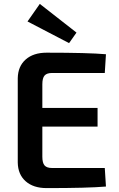

<svg xmlns="http://www.w3.org/2000/svg" viewBox="-20 -962 608 984"><path d="M334 -741 121 -852 184 -942 372 -795ZM517 -101 523 -6Q432 2 219 2Q151 2 111.5 -33Q72 -68 71 -129V-561Q72 -622 111.5 -657Q151 -692 219 -692Q432 -692 523 -684L517 -588H247Q220 -588 208.5 -575Q197 -562 197 -530V-409H480V-313H197V-159Q197 -127 208.5 -114Q220 -101 247 -101Z"/></svg>

Font: Exo 2.0 Semi Bold
Style: Regular
Weight: 600
Designer: Natanael Gama
Version: Version 1.001;PS 001.001;hotconv 1.0.70;makeotf.lib2.5.58329